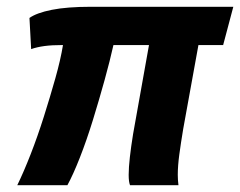

<svg xmlns="http://www.w3.org/2000/svg" viewBox="-20 -547 709 567"><path d="M31 0Q50 -39 70.5 -91.5Q91 -144 109.5 -202.5Q128 -261 143.5 -316Q159 -371 166 -414Q133 -414 111 -411Q89 -408 72 -402L67 -494Q88 -509 133 -518Q178 -527 249 -527H669L639 -414H566L521 -166Q514 -124 509.5 -90.5Q505 -57 505 -31Q505 -24 505.5 -15.5Q506 -7 507 0H364Q362 -5 361 -12.5Q360 -20 360 -31Q360 -52 363.5 -83Q367 -114 373 -151L420 -414H315Q305 -369 289 -311Q273 -253 254.5 -193Q236 -133 216 -82Q196 -31 179 0Z"/></svg>

Font: Archivo SemiCondensed ExtraBold
Style: Italic
Weight: 800
Width: 4
Italic angle: -10°
Designer: Hector Gatti
Foundry: Omnibus-Type
Version: Version 2.001